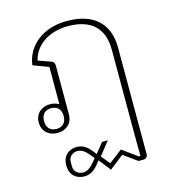

<svg xmlns="http://www.w3.org/2000/svg" viewBox="-120 -648 917 1020"><g transform="rotate(-15 339.0 -138.0)"><path d="M219 272C259 272 283 246 300 225L312 209H313L364 274L442 213L517 267H545C558 267 568 257 568 244V-343C568 -476 487 -550 341 -550C210 -550 117 -475 104 -370L189 -338V-133C176 -141 159 -146 141 -146C93 -146 58 -116 58 -67C58 -18 93 12 141 12C189 12 224 -18 224 -67V-336C224 -352 217 -359 205 -363L137 -387C155 -463 229 -522 340 -522C461 -522 533 -464 533 -341V119L534 244H525L442 184L369 240L330 192L388 119H356L312 174L300 158C283 137 259 110 219 110C173 110 140 140 140 191C140 242 173 272 219 272ZM217 250C191 250 168 232 168 204V178C168 150 191 132 217 132C244 132 263 151 283 176L296 192L283 208C263 232 244 250 217 250ZM141 -10C105 -10 87 -33 87 -67C87 -101 105 -124 141 -124C177 -124 195 -101 195 -67C195 -33 177 -10 141 -10Z"/></g></svg>

Font: IBM Plex Thai Looped ExtraLight
Style: Regular
Weight: 200
Designer: Mike Abbink, Paul van der Laan, Pieter van Rosmalen, Ben Mitchell, Mark Frömberg
Foundry: Bold Monday
Version: Version 1.0